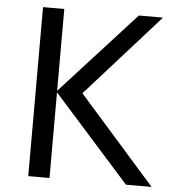

<svg xmlns="http://www.w3.org/2000/svg" viewBox="-52 -761 721 808"><g transform="rotate(5 309.0 -357.0)"><path d="M293.9 -367.2 604 -713.9H502L187 -368.2V-713.9H97.2V0H187V-361.8L509.8 0H618.2Z"/></g></svg>

Font: Noto Reveo Sans
Style: Regular
Weight: 400
Designer: Monotype Design team
Foundry: Monotype Imaging Inc.
Version: Version 1.04